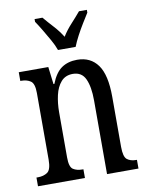

<svg xmlns="http://www.w3.org/2000/svg" viewBox="-86 -828 687 890"><g transform="rotate(-10 257.5 -383.0)"><path d="M20 0V-41H27Q54 -41 72 -53.5Q90 -66 90 -113V-427Q90 -471 72.5 -483Q55 -495 29 -495H24V-536H163L173 -454H177Q197 -505 227 -525.5Q257 -546 300 -546Q363 -546 397 -499Q431 -452 431 -349V-113Q431 -66 447 -53.5Q463 -41 489 -41H493V0H345V-347Q345 -411 328 -448Q311 -485 269 -485Q234 -485 213.5 -461.5Q193 -438 184.5 -400.5Q176 -363 176 -321V-108Q176 -63 193 -52Q210 -41 236 -41H241V0ZM221 -606Q213 -629 198 -655.5Q183 -682 167.5 -708Q152 -734 139 -753V-766H176Q197 -741 220.5 -715.5Q244 -690 262 -661Q280 -690 303.5 -715.5Q327 -741 348 -766H385V-753Q373 -734 357 -708Q341 -682 327 -655.5Q313 -629 304 -606Z"/></g></svg>

Font: Noto Serif Thai ExtraCondensed
Style: Regular
Weight: 400
Width: 2
Designer: Monotype Design Team
Foundry: Monotype Imaging Inc.
Version: Version 2.002; ttfautohint (v1.8.4.7-5d5b)